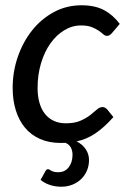

<svg xmlns="http://www.w3.org/2000/svg" viewBox="-20 -535 494 728"><path d="M162.5 106.5Q165 106.5 167.5 108.2Q170 110 174 112.2Q178 114.5 184.2 116.2Q190.5 118 200.5 118Q226 118 240.5 99.2Q255 80.5 255 51.5Q255 37 248.8 24.8Q242.5 12.5 228 6.5Q223.5 6.5 219 6.8Q214.5 7 210 7Q166 7 132 -8Q98 -23 75 -50.5Q52 -78 40 -116.5Q28 -155 28 -201.5Q28 -263 47.5 -319.5Q67 -376 101.5 -419.5Q136 -463 184 -489Q232 -515 289 -515Q339.5 -515 373.8 -497Q408 -479 434 -444.5L404 -409Q400.5 -405 395.8 -402Q391 -399 385.5 -399Q378.5 -399 371.5 -405.2Q364.5 -411.5 354 -418.8Q343.5 -426 327.8 -432.2Q312 -438.5 287 -438.5Q253.5 -438.5 223.5 -420.2Q193.5 -402 171 -370.2Q148.5 -338.5 135.5 -295Q122.5 -251.5 122.5 -201Q122.5 -170.5 129.5 -145.8Q136.5 -121 150 -103.8Q163.5 -86.5 183.5 -77Q203.5 -67.5 229.5 -67.5Q262.5 -67.5 284.5 -77Q306.5 -86.5 321.5 -98.2Q336.5 -110 347.2 -119.5Q358 -129 368.5 -129Q378.5 -129 386.5 -120L410 -91Q391 -70 373.8 -54.5Q356.5 -39 339.8 -28Q323 -17 305.8 -9.8Q288.5 -2.5 270.5 1Q293 12.5 305.2 31Q317.5 49.5 317.5 72Q317.5 93 309.8 111.5Q302 130 288.2 143.5Q274.5 157 255 165Q235.5 173 212.5 173Q188.5 173 167.8 165.8Q147 158.5 134 147L152.5 113.5Q156 106.5 162.5 106.5Z"/></svg>

Font: Lato Medium
Style: Italic
Weight: 500
Italic angle: -7°
Designer: Lukasz Dziedzic
Foundry: tyPoland Lukasz Dziedzic
Version: Version 2.006; 2014-01-15